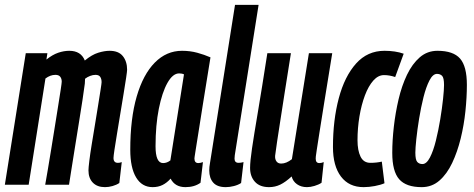

<svg xmlns="http://www.w3.org/2000/svg" viewBox="-32 -760 1952 790"><path d="M400 10Q368 10 350 -8.5Q332 -27 332 -59Q332 -69 335.5 -98Q339 -127 345.5 -166.5Q352 -206 359 -248.5Q366 -291 372 -328.5Q378 -366 382 -391.5Q386 -417 386 -422Q386 -435 380.5 -443.5Q375 -452 361 -452Q350 -452 338.5 -447.5Q327 -443 318 -436Q318 -432 317.5 -426.5Q317 -421 317 -416Q314 -392 307.5 -349Q301 -306 292.5 -254Q284 -202 276 -151.5Q268 -101 261.5 -60.5Q255 -20 252 0H154Q158 -22 164.5 -60.5Q171 -99 178.5 -145Q186 -191 193.5 -238Q201 -285 207.5 -325.5Q214 -366 218 -392.5Q222 -419 222 -424Q222 -436 216 -444Q210 -452 196 -452Q175 -452 155 -437L86 0H-12L74 -541H163L159 -515Q184 -535 207.5 -543Q231 -551 253 -551Q301 -551 317 -511Q346 -535 372 -543Q398 -551 419 -551Q456 -551 473.5 -529Q491 -507 491 -473Q491 -467 487 -440Q483 -413 476.5 -374Q470 -335 463 -292Q456 -249 449.5 -210Q443 -171 439 -144Q435 -117 435 -110Q435 -90 453 -90Q456 -90 460 -90.5Q464 -91 469 -93L459 -7Q447 1 431 5.5Q415 10 400 10Z M731 10Q688 10 670 -25Q655 -8 637 1Q619 10 596 10Q552 10 528 -30Q504 -70 504 -144Q504 -272 530.5 -363Q557 -454 605 -502.5Q653 -551 717 -551Q750 -551 779.5 -543Q809 -535 834 -524Q815 -408 803 -332Q791 -256 784 -211.5Q777 -167 773.5 -145.5Q770 -124 769 -116.5Q768 -109 768 -108Q768 -89 784 -89Q792 -89 803 -93L793 -8Q768 10 731 10ZM669 -100 725 -454Q717 -458 705 -458Q679 -458 657 -419Q635 -380 621.5 -312.5Q608 -245 608 -158Q608 -89 639 -89Q655 -89 669 -100Z M935 -740H1032L937 -140Q935 -129 934 -121Q933 -113 933 -107Q933 -90 950 -90Q959 -90 970 -93L960 -7Q948 1 930.5 5.5Q913 10 897 10Q862 10 845.5 -8.5Q829 -27 829 -59Q829 -73 832 -89Z M1075 10Q1037 10 1017 -12Q997 -34 997 -69Q997 -96 1005 -150Q1013 -204 1029 -298.5Q1045 -393 1068 -541H1165Q1149 -440 1138 -370.5Q1127 -301 1120 -254.5Q1113 -208 1108 -176.5Q1103 -145 1100 -119Q1099 -105 1105.5 -96Q1112 -87 1125 -87Q1146 -87 1169 -105L1239 -541H1335Q1315 -417 1302 -337.5Q1289 -258 1282 -212Q1275 -166 1271.5 -144.5Q1268 -123 1267.5 -116.5Q1267 -110 1267 -107Q1267 -89 1282 -89Q1290 -89 1300 -93L1291 -8Q1279 0 1262 5Q1245 10 1231 10Q1207 10 1190 -2Q1173 -14 1168 -34Q1143 -11 1121.5 -0.5Q1100 10 1075 10Z M1464 10Q1404 10 1371 -33.5Q1338 -77 1338 -155Q1338 -266 1362 -356Q1386 -446 1433 -498.5Q1480 -551 1550 -551Q1595 -551 1629 -539L1594 -443Q1571 -451 1548 -451Q1524 -451 1504 -428.5Q1484 -406 1469.5 -367.5Q1455 -329 1447 -281Q1439 -233 1439 -183Q1439 -141 1451.5 -115.5Q1464 -90 1492 -90Q1517 -90 1539 -95L1550 -6Q1534 1 1510 5.5Q1486 10 1464 10Z M1703 10Q1639 10 1610.5 -22.5Q1582 -55 1582 -131Q1582 -182 1588.5 -239Q1595 -296 1608 -351.5Q1621 -407 1642.5 -452Q1664 -497 1695 -524Q1726 -551 1768 -551Q1833 -551 1861 -519Q1889 -487 1889 -411Q1889 -360 1883 -302.5Q1877 -245 1863.5 -190Q1850 -135 1828.5 -89.5Q1807 -44 1776 -17Q1745 10 1703 10ZM1706 -85Q1723 -85 1737 -112Q1751 -139 1761.5 -181.5Q1772 -224 1779.5 -269.5Q1787 -315 1791 -353Q1795 -391 1795 -410Q1795 -440 1787 -448Q1779 -456 1766 -456Q1749 -456 1735 -429Q1721 -402 1710.5 -360Q1700 -318 1692.5 -272Q1685 -226 1681 -188Q1677 -150 1677 -132Q1677 -102 1685 -93.5Q1693 -85 1706 -85Z"/></svg>

Font: Georama ExtraCondensed SemiBold
Style: Italic
Weight: 600
Width: 2
Italic angle: -9°
Designer: Jean-Baptiste Levee
Foundry: Production Type
Version: Version 1.000